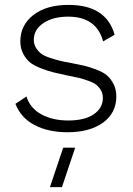

<svg xmlns="http://www.w3.org/2000/svg" viewBox="-20 -530 544 784"><path d="M255 10Q177 10 121 -19.5Q65 -49 43 -106L88 -136Q103 -88 149 -63Q195 -38 259 -38Q326 -38 363 -63.5Q400 -89 400 -130Q400 -148 392 -161.5Q384 -175 373.5 -183.5Q363 -192 341 -200Q319 -208 302 -212Q285 -216 254 -222Q217 -230 196.5 -235Q176 -240 146.5 -251.5Q117 -263 101.5 -276Q86 -289 74.5 -311Q63 -333 63 -361Q63 -427 116 -468.5Q169 -510 260 -510Q414 -510 448 -388L401 -361Q374 -462 258 -462Q196 -462 157 -435.5Q118 -409 118 -367Q118 -349 127.5 -334Q137 -319 149.5 -310Q162 -301 185 -293.5Q208 -286 224.5 -282Q241 -278 269 -273Q305 -266 324.5 -261.5Q344 -257 373 -246Q402 -235 417 -222Q432 -209 443.5 -187Q455 -165 455 -136Q455 -69 401 -29.5Q347 10 255 10ZM184 234 238 73H287L233 234Z"/></svg>

Font: Human Sans Light
Style: Regular
Weight: 300
Designer: Tim Radville
Foundry: Continuum
Version: Version 1.000;FEAKit 1.0